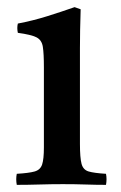

<svg xmlns="http://www.w3.org/2000/svg" viewBox="-20 -517 338 538"><path d="M277 1Q249 1 220 0Q191 -1 156 -1Q124 -1 90.5 0Q57 1 27 1Q24 -15 27 -30Q61 -32 77 -36.5Q93 -41 98 -56Q103 -71 103 -104V-328Q103 -367 100 -386Q97 -405 82 -412.5Q67 -420 30 -425Q27 -439 30 -451Q72 -459 112 -471.5Q152 -484 189 -497L206 -491Q205 -460 204.5 -433Q204 -406 204 -382V-114Q204 -75 208.5 -58Q213 -41 228.5 -36.5Q244 -32 277 -30Q280 -15 277 1Z"/></svg>

Font: Tiro Devanagari Hindi
Style: Regular
Weight: 400
Designer: Devanagari: John Hudson & Fiona Ross. Latin: John Hudson.
Foundry: Tiro Typeworks Ltd.
Version: Version 1.52